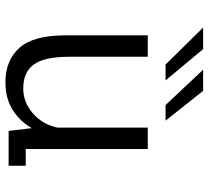

<svg xmlns="http://www.w3.org/2000/svg" viewBox="-50 -689 750 690"><g transform="rotate(90 325.0 -344.0)"><path d="M275.5 11.5Q197 11.5 152 -38.8Q107 -89 107 -204.5V-500H184V-216Q184 -128.5 211.8 -90.5Q239.5 -52.5 298 -52.5Q348 -52.5 387.8 -87.5Q427.5 -122.5 438.5 -175V-500H515.5V-61.5H575.5V0H450.5L440.5 -83.5Q417.5 -42 376 -15.2Q334.5 11.5 275.5 11.5ZM357.5 -564 230.5 -699H306.5L413.5 -564ZM212 -564 79 -699H156.5L269 -564Z"/></g></svg>

Font: Trispace Light
Style: Regular
Weight: 300
Designer: Tyler Finck
Foundry: Etcetera Type Company
Version: Version 1.210; ttfautohint (v1.8.3)